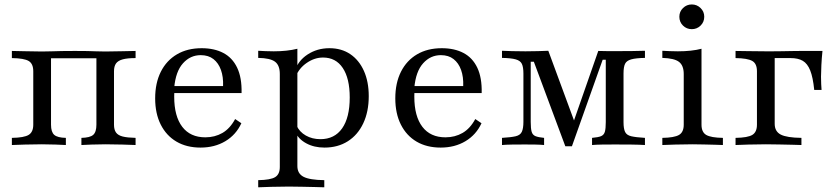

<svg xmlns="http://www.w3.org/2000/svg" viewBox="-20 -639 3702 846"><path d="M32.3 0V-31.5Q86.3 -32.3 106.5 -44.8Q126.6 -57.3 126.6 -89.5V-325Q126.6 -358.1 106.5 -370.2Q86.3 -382.3 32.3 -383.1V-414.5Q50.8 -414.5 89.5 -413.3Q128.2 -412.1 164.5 -412.1Q187.9 -412.1 208.1 -412.9Q228.2 -413.7 252 -414.1Q275.8 -414.5 310.5 -414.5Q344.4 -414.5 364.9 -414.1Q385.5 -413.7 403.2 -412.9Q421 -412.1 444.4 -412.1Q481.5 -412.1 519.8 -413.3Q558.1 -414.5 577.4 -414.5V-383.1Q541.1 -383.1 520.6 -377.4Q500 -371.8 491.1 -359.3Q482.3 -346.8 482.3 -325V-89.5Q482.3 -67.7 491.1 -55.2Q500 -42.7 520.6 -37.5Q541.1 -32.3 577.4 -31.5V0Q558.1 -0.8 519.8 -2Q481.5 -3.2 444.4 -3.2Q413.7 -3.2 383.9 -2Q354 -0.8 338.7 0V-31.5Q376.6 -32.3 390.7 -44.8Q404.8 -57.3 404.8 -89.5V-386.3L408.9 -382.3H200.8L204.8 -386.3V-89.5Q204.8 -57.3 219 -44.8Q233.1 -32.3 270.2 -31.5V0Q254.8 -0.8 225 -2Q195.2 -3.2 164.5 -3.2Q128.2 -3.2 89.5 -2Q50.8 -0.8 32.3 0Z M863.7 11.3Q802.4 11.3 757.7 -14.9Q712.9 -41.1 688.3 -89.9Q663.7 -138.7 663.7 -205.6Q663.7 -273.4 688.7 -323Q713.7 -372.6 759.7 -399.6Q805.6 -426.6 868.5 -426.6Q924.2 -426.6 964.1 -405.6Q1004 -384.7 1025 -340.7Q1046 -296.8 1044.4 -229H715.3L714.5 -259.7H962.9Q964.5 -300 953.6 -330.6Q942.7 -361.3 920.6 -378.6Q898.4 -396 864.5 -396Q818.5 -396 786.3 -360.1Q754 -324.2 747.6 -252.4L749.2 -250.8Q748.4 -241.9 748 -232.7Q747.6 -223.4 747.6 -212.9Q747.6 -126.6 783.1 -80.2Q818.5 -33.9 884.7 -33.9Q926.6 -33.9 960.1 -53.2Q993.5 -72.6 1016.1 -114.5L1043.5 -96Q1020.2 -45.2 973 -16.9Q925.8 11.3 863.7 11.3Z M1117.7 186.3V154.8Q1171.8 154 1192.3 141.5Q1212.9 129 1212.9 96.8V-312.9Q1212.9 -351.6 1191.5 -367.3Q1170.2 -383.1 1117.7 -383.9V-415.3Q1132.3 -414.5 1149.6 -413.7Q1166.9 -412.9 1186.3 -412.9Q1245.2 -412.9 1290.3 -424.2V92.7Q1290.3 125.8 1317.3 139.9Q1344.4 154 1408.9 154.8V186.3Q1393.5 185.5 1367.7 185.1Q1341.9 184.7 1311.7 183.9Q1281.5 183.1 1252.4 183.1Q1211.3 183.1 1174.2 184.3Q1137.1 185.5 1117.7 186.3ZM1409.7 11.3Q1363.7 11.3 1329 -7.7Q1294.4 -26.6 1281.5 -57.3L1287.1 -85.5Q1299.2 -58.1 1327.4 -41.9Q1355.6 -25.8 1391.9 -25.8Q1454 -25.8 1487.5 -73.4Q1521 -121 1521 -209.7Q1521 -293.5 1490.3 -339.5Q1459.7 -385.5 1403.2 -385.5Q1366.1 -385.5 1331.9 -362.1Q1297.6 -338.7 1283.1 -301.6L1279 -325Q1292.7 -371 1335.1 -398.8Q1377.4 -426.6 1431.5 -426.6Q1484.7 -426.6 1523.4 -400.4Q1562.1 -374.2 1583.5 -326.6Q1604.8 -279 1604.8 -215.3Q1604.8 -146.8 1580.6 -95.6Q1556.5 -44.4 1512.5 -16.5Q1468.5 11.3 1409.7 11.3Z M1921.8 11.3Q1860.5 11.3 1815.7 -14.9Q1771 -41.1 1746.4 -89.9Q1721.8 -138.7 1721.8 -205.6Q1721.8 -273.4 1746.8 -323Q1771.8 -372.6 1817.7 -399.6Q1863.7 -426.6 1926.6 -426.6Q1982.3 -426.6 2022.2 -405.6Q2062.1 -384.7 2083.1 -340.7Q2104 -296.8 2102.4 -229H1773.4L1772.6 -259.7H2021Q2022.6 -300 2011.7 -330.6Q2000.8 -361.3 1978.6 -378.6Q1956.5 -396 1922.6 -396Q1876.6 -396 1844.4 -360.1Q1812.1 -324.2 1805.6 -252.4L1807.3 -250.8Q1806.5 -241.9 1806 -232.7Q1805.6 -223.4 1805.6 -212.9Q1805.6 -126.6 1841.1 -80.2Q1876.6 -33.9 1942.7 -33.9Q1984.7 -33.9 2018.1 -53.2Q2051.6 -72.6 2074.2 -114.5L2101.6 -96Q2078.2 -45.2 2031 -16.9Q1983.9 11.3 1921.8 11.3Z M2471 5.6 2332.3 -366.9H2318.5V-101.6Q2318.5 -72.6 2322.6 -58.5Q2326.6 -44.4 2339.5 -39.1Q2352.4 -33.9 2377.4 -31.5V0Q2361.3 -1.6 2339.5 -2Q2317.7 -2.4 2292.7 -2.4Q2262.9 -2.4 2235.5 -2Q2208.1 -1.6 2191.9 0V-31.5Q2232.3 -33.9 2252.4 -38.7Q2272.6 -43.5 2279.4 -58.5Q2286.3 -73.4 2286.3 -102.4V-314.5Q2286.3 -343.5 2279.4 -357.7Q2272.6 -371.8 2252.4 -377.4Q2232.3 -383.1 2191.9 -383.9V-415.3Q2208.9 -414.5 2236.3 -413.7Q2263.7 -412.9 2295.2 -412.9Q2325 -412.9 2350.4 -413.7Q2375.8 -414.5 2396 -415.3L2518.5 -83.1L2497.6 -75L2616.1 -414.5Q2638.7 -413.7 2658.9 -413.7Q2679 -413.7 2698.4 -413.7Q2733.1 -413.7 2765.3 -414.1Q2797.6 -414.5 2821.8 -415.3V-383.9Q2781.5 -383.1 2761.3 -377.4Q2741.1 -371.8 2734.3 -358.1Q2727.4 -344.4 2727.4 -315.3V-100.8Q2727.4 -71.8 2734.3 -57.7Q2741.1 -43.5 2761.3 -38.7Q2781.5 -33.9 2821.8 -31.5V0Q2796.8 -1.6 2762.9 -2Q2729 -2.4 2689.5 -2.4Q2658.1 -2.4 2631.9 -2Q2605.6 -1.6 2588.7 0V-31.5Q2616.1 -33.9 2628.6 -39.1Q2641.1 -44.4 2645.2 -58.5Q2649.2 -72.6 2649.2 -100.8V-375.8H2635.5L2500 5.6Z M2898.4 0V-31.5Q2950.8 -32.3 2971.8 -44.4Q2992.7 -56.5 2992.7 -89.5V-312.9Q2992.7 -350 2972.2 -366.1Q2951.6 -382.3 2898.4 -383.9V-415.3Q2912.9 -414.5 2930.6 -413.7Q2948.4 -412.9 2966.9 -412.9Q2996.8 -412.9 3023 -415.7Q3049.2 -418.5 3071 -424.2V-89.5Q3071 -56.5 3091.9 -44.4Q3112.9 -32.3 3165.3 -31.5V0Q3153.2 -0.8 3131 -1.2Q3108.9 -1.6 3082.7 -2.4Q3056.5 -3.2 3031.5 -3.2Q2993.5 -3.2 2955.2 -2Q2916.9 -0.8 2898.4 0ZM3028.2 -510.5Q3005.6 -510.5 2989.5 -526.2Q2973.4 -541.9 2973.4 -565.3Q2973.4 -587.9 2989.5 -603.6Q3005.6 -619.4 3028.2 -619.4Q3050.8 -619.4 3066.9 -603.6Q3083.1 -587.9 3083.1 -565.3Q3083.1 -541.9 3066.9 -526.2Q3050.8 -510.5 3028.2 -510.5Z M3221 0V-31.5Q3275 -32.3 3295.2 -44.8Q3315.3 -57.3 3315.3 -89.5V-325Q3315.3 -358.9 3294.4 -370.6Q3273.4 -382.3 3221 -383.1V-414.5Q3238.7 -414.5 3277.4 -413.7Q3316.1 -412.9 3353.2 -412.9Q3365.3 -412.9 3384.3 -412.9Q3403.2 -412.9 3425.4 -413.3Q3447.6 -413.7 3469 -414.1Q3490.3 -414.5 3507.7 -414.5Q3525 -414.5 3533.9 -414.5H3604Q3600.8 -383.9 3599.2 -352.4Q3597.6 -321 3597.6 -300.8Q3597.6 -283.1 3598.4 -268.5Q3599.2 -254 3600 -242.7H3567.7Q3562.1 -298.4 3550 -328.6Q3537.9 -358.9 3517.3 -371Q3496.8 -383.1 3463.7 -383.1H3391.1L3393.5 -385.5V-93.5Q3393.5 -59.7 3420.2 -46Q3446.8 -32.3 3511.3 -31.5V0Q3496.8 -0.8 3470.6 -1.2Q3444.4 -1.6 3414.1 -2.4Q3383.9 -3.2 3354.8 -3.2Q3315.3 -3.2 3277.4 -2Q3239.5 -0.8 3221 0Z"/></svg>

Font: Playfair 12pt
Style: Regular
Weight: 400
Designer: Claus Eggers Sørensen
Foundry: Claus Eggers Sørensen
Version: Version 2.000;gftools[0.9.28]